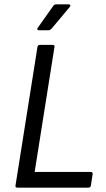

<svg xmlns="http://www.w3.org/2000/svg" viewBox="-20 -861 485 881"><path d="M60 0Q50 0 51 -9L152 -646Q154 -655 162 -655H221Q232 -655 230 -646L139 -72H397Q406 -72 405 -62L397 -9Q395 0 386 0ZM158 -722Q153 -722 151.5 -725.5Q150 -729 153 -733L223 -832Q228 -841 238 -841H295Q301 -841 302.5 -837.5Q304 -834 300 -829L218 -731Q214 -727 210.5 -724.5Q207 -722 202 -722Z"/></svg>

Font: Sofia Sans Semi Condensed
Style: Italic
Weight: 400
Italic angle: -9°
Designer: Botio Nikoltchev, Ani Petrova
Foundry: lettersoup
Version: Version 4.101